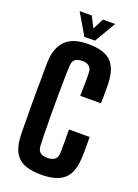

<svg xmlns="http://www.w3.org/2000/svg" viewBox="-180 -1048 815 1131"><g transform="rotate(20 227.5 -482.5)"><path d="M230.5 9.8C296.9 9.8 344.7 -4.9 375 -33.2C405.3 -61.5 420.9 -108.4 422.9 -173.8C423.8 -193.4 423.8 -213.9 423.8 -235.4C423.8 -257.8 423.8 -278.3 422.9 -296.9H293.9V-251C294.9 -232.4 294.9 -214.8 293.9 -197.3V-150.4C293 -131.8 288.1 -118.2 277.3 -109.4C266.6 -100.6 251 -95.7 230.5 -95.7C210 -95.7 195.3 -100.6 184.6 -109.4C174.8 -118.2 169.9 -131.8 168.9 -150.4C167 -189.5 166 -229.5 166 -271.5C165 -313.5 165 -356.4 165 -400.4C165 -443.4 165 -486.3 166 -528.3C166 -570.3 167 -611.3 168.9 -650.4C169.9 -668 174.8 -681.6 184.6 -690.4C195.3 -699.2 210 -703.1 230.5 -703.1C249 -703.1 263.7 -699.2 273.4 -690.4C284.2 -681.6 289.1 -668 289.1 -650.4C290 -636.7 290 -621.1 290 -603.5C290 -585.9 290 -568.4 289.1 -551.8C289.1 -535.2 289.1 -519.5 288.1 -505.9H418C418 -516.6 418 -529.3 418.9 -543.9V-587.9V-627C417 -692.4 401.4 -738.3 372.1 -766.6C342.8 -794.9 295.9 -808.6 230.5 -808.6C164.1 -808.6 116.2 -793 85.9 -760.7C55.7 -728.5 40 -683.6 39.1 -627C38.1 -593.8 38.1 -557.6 38.1 -519.5C37.1 -480.5 37.1 -440.4 37.1 -400.4C37.1 -359.4 37.1 -319.3 38.1 -281.2C38.1 -242.2 38.1 -206.1 39.1 -173.8C40 -108.4 55.7 -61.5 85 -33.2C113.3 -4.9 162.1 9.8 230.5 9.8ZM192.4 -840.8H258.8C297.9 -907.2 324.2 -951.2 336.9 -973.6H260.7C243.2 -939.5 231.4 -916 225.6 -905.3C208 -939.5 196.3 -961.9 190.4 -973.6H114.3C153.3 -907.2 179.7 -863.3 192.4 -840.8Z"/></g></svg>

Font: Yellow Ladder Regular
Style: Regular
Weight: 400
Designer: Zima Creative
Version: Version 2.002